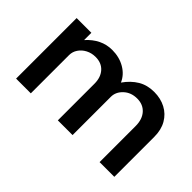

<svg xmlns="http://www.w3.org/2000/svg" viewBox="-66 -838 1148 1148"><g transform="rotate(45 507.5 -264.0)"><path d="M96.5 0H221V-324Q221 -351.5 236.8 -375.2Q252.5 -399 280 -413.5Q307.5 -428 341.5 -428Q391.5 -428 420.5 -395.8Q449.5 -363.5 449.5 -309.5V0H574V-323.5Q574 -365 607.8 -396.5Q641.5 -428 693 -428Q743 -428 772.8 -394.8Q802.5 -361.5 802.5 -304.5V0H927V-338.5Q927 -397.5 902.5 -440Q878 -482.5 835 -505.2Q792 -528 737 -528Q679 -528 635 -501.8Q591 -475.5 556.5 -426.5Q536.5 -473 489.5 -500.5Q442.5 -528 382 -528Q290.5 -528 221 -450.5V-512H96.5Z"/></g></svg>

Font: Spartan SemiBold
Style: Regular
Weight: 600
Designer: Matt Bailey, Mirko Velimirovic
Foundry: Matt Bailey
Version: Version 1.003; ttfautohint (v1.8.3)